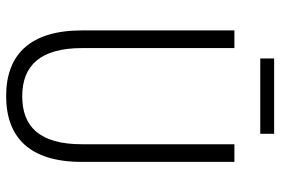

<svg xmlns="http://www.w3.org/2000/svg" viewBox="-160 -720 890 609"><g transform="rotate(90 284.5 -415.0)"><path d="M404 -840H165V-796H404ZM493 -230V-714H437V-230C437 -96 381 -41 285 -41C187 -41 132 -99 132 -231V-714H76V-230C76 -69 150 10 284 10C414 10 493 -63 493 -230Z"/></g></svg>

Font: Noto Sans Arabic Cond Light
Style: Regular
Weight: 300
Width: 3
Designer: Monotype Design Team, Nadine Chahine, Nizar Qandah and Khaled Hosny
Foundry: Monotype Imaging Inc.
Version: Version 2.012